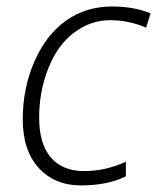

<svg xmlns="http://www.w3.org/2000/svg" viewBox="-20 -559 482 589"><path d="M366.2 -18.1Q309.6 9.8 228.8 9.8Q147.9 9.8 98.6 -43.9Q49.8 -97.7 49.8 -193.1Q49.8 -288.6 85.7 -370.6Q121.6 -452.6 182.6 -495.8Q243.7 -539.1 324.2 -539.1Q390.6 -539.1 441.9 -518.1L428.2 -474.1Q375.5 -497.1 317.1 -497.1Q258.8 -497.1 208 -459.5Q157.2 -421.9 128.7 -350.6Q100.1 -279.3 100.1 -198.5Q100.1 -117.7 136 -75.9Q171.9 -34.2 238 -34.2Q304.2 -34.2 366.2 -63Z"/></svg>

Font: Open Sans Hebrew Light
Style: Italic
Weight: 300
Italic angle: -12°
Foundry: Ascender Corporation, Yanek Iontef
Version: Version 2.001;PS 002.001;hotconv 1.0.70;makeotf.lib2.5.58329